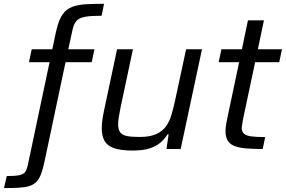

<svg xmlns="http://www.w3.org/2000/svg" viewBox="-84 -762 1462 982"><path d="M-63.6 200 -49.5 138.5Q-4.1 138.5 16.8 133.5Q37.7 128.5 45.7 116.3Q53.6 104 58.1 83.1L169.5 -443.8H64.2L78.3 -510H183.5L201 -592.9Q210.2 -635.8 222.3 -663.3Q234.5 -690.8 252.4 -706.8Q270.3 -722.8 296.4 -730.6Q322.5 -738.5 359.7 -740.5Q396.9 -742.5 448.1 -742.5L435.6 -681.5Q381 -681.5 350.8 -676.1Q320.6 -670.7 306.7 -654.6Q292.8 -638.5 286.4 -607.1L265.3 -510H399.1L385 -443.8H251.2L143.4 65.5Q135.3 104.4 125.4 129.7Q115.5 155 101 169.3Q86.5 183.6 64.6 190Q42.7 196.4 11.5 198.2Q-19.6 200 -63.6 200Z M595.3 8Q533.9 8 499.3 -4.1Q464.7 -16.3 450.5 -41.9Q436.3 -67.6 436.3 -106.8Q436.3 -126.2 439.9 -150.6Q443.4 -175 449.4 -202.5L514.7 -510H595.9L533.2 -215.1Q527.8 -187.7 524 -165.1Q520.2 -142.4 520.2 -127Q520.2 -98.9 531 -84.8Q541.8 -70.8 565.9 -66.1Q589.9 -61.5 629.7 -61.5Q682.1 -61.5 714.2 -75.8Q746.4 -90.2 764.8 -115.6Q783.2 -141 793.1 -175.1Q803 -209.2 811.5 -248.2L867.9 -510H949.1L840.1 0H767.5L778.4 -74.8H772.8Q758.1 -50.8 735.8 -32Q713.4 -13.2 679.7 -2.6Q645.9 8 595.3 8Z M1259.7 0Q1210.7 0 1174.8 -3Q1139 -5.9 1115.6 -15.2Q1092.2 -24.5 1080.8 -42.6Q1069.4 -60.8 1069.4 -91.2Q1069.4 -100.3 1070.4 -110Q1071.5 -119.8 1073.5 -131.2Q1075.5 -142.7 1078.1 -155.5L1139.1 -443.8H1034.4L1048.5 -510H1153.2L1184.2 -658H1265.9L1234.9 -510H1358.2L1344.1 -443.8H1220.9L1159.7 -155.5Q1158.7 -150.5 1157.1 -141.1Q1155.5 -131.7 1154 -122Q1152.4 -112.4 1152.4 -107.8Q1152.4 -87.7 1164.5 -77.6Q1176.6 -67.4 1202.8 -64.2Q1229 -61 1272.2 -61Z"/></svg>

Font: Saira Thin
Style: Italic
Weight: 100
Italic angle: -12°
Designer: Hector Gatti with collaboration of the Omnibus-Type team
Foundry: Omnibus-Type
Version: Version 1.101